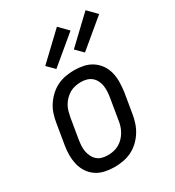

<svg xmlns="http://www.w3.org/2000/svg" viewBox="-186 -873 898 988"><g transform="rotate(-30 263.5 -379.0)"><path d="M203 8Q174 8 146.5 2Q119 -4 96.5 -19Q74 -34 59 -56.5Q44 -79 37.5 -106Q31 -133 31 -161.5Q31 -190 36 -219L56 -339Q60 -364 68 -389Q76 -414 91 -436.5Q106 -459 126 -477.5Q146 -496 170 -507.5Q194 -519 219.5 -523.5Q245 -528 270 -528Q299 -528 326.5 -522Q354 -516 376.5 -501Q399 -486 414.5 -463.5Q430 -441 436.5 -414Q443 -387 442.5 -358.5Q442 -330 438 -301L418 -181Q414 -156 405.5 -131Q397 -106 382.5 -83.5Q368 -61 348 -42.5Q328 -24 304 -12.5Q280 -1 254 3.5Q228 8 203 8ZM204 -62Q220 -62 237 -65.5Q254 -69 269.5 -77.5Q285 -86 297.5 -99Q310 -112 319 -127.5Q328 -143 333 -159.5Q338 -176 340 -192L360 -312Q363 -330 364 -347.5Q365 -365 362.5 -381.5Q360 -398 352.5 -413Q345 -428 332.5 -438.5Q320 -449 304 -453.5Q288 -458 270 -458Q254 -458 236.5 -454.5Q219 -451 204 -442.5Q189 -434 176 -421Q163 -408 154 -392.5Q145 -377 140.5 -360.5Q136 -344 133 -328L113 -208Q110 -190 109 -172.5Q108 -155 111 -138.5Q114 -122 121.5 -107Q129 -92 141 -81.5Q153 -71 169.5 -66.5Q186 -62 204 -62ZM365 -579 323 -621 476 -766 527 -714ZM195 -579 153 -621 306 -766 357 -714Z"/></g></svg>

Font: Iosevka Oblique
Style: Regular
Weight: 400
Italic angle: -9°
Monospace: yes
Designer: Belleve Invis
Foundry: Belleve Invis
Version: Version 32.5.0; ttfautohint (v1.8.4)